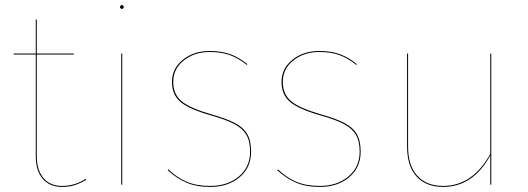

<svg xmlns="http://www.w3.org/2000/svg" viewBox="-20 -728 2081 757"><path d="M320 -19Q298 -6 276 1.5Q254 9 225 9Q176 9 148.5 -23Q121 -55 121 -113V-513H34V-517H121V-651H125V-517H271V-513H125V-114Q125 -57 151.5 -26Q178 5 225 5Q275 5 318 -23Z M462 0H458V-517H462ZM468 -700Q468 -698 466 -695.5Q464 -693 461 -693Q457 -693 455 -695.5Q453 -698 453 -700Q453 -703 455 -705.5Q457 -708 461 -708Q464 -708 466 -705.5Q468 -703 468 -700Z M955 -475 953 -472Q921 -498 887 -510.5Q853 -523 807 -523Q747 -523 705 -490Q663 -457 663 -405Q663 -356 696.5 -328.5Q730 -301 814 -277Q874 -260 907 -242.5Q940 -225 955 -199Q970 -173 970 -130Q970 -67 924.5 -29Q879 9 809 9Q754 9 715 -8Q676 -25 641 -57L644 -60Q678 -28 716 -11.5Q754 5 809 5Q877 5 921.5 -32Q966 -69 966 -130Q966 -172 951 -197Q936 -222 904 -239Q872 -256 812 -273Q727 -297 692.5 -325.5Q658 -354 658 -405Q658 -458 701 -492.5Q744 -527 807 -527Q854 -527 889 -514Q924 -501 955 -475Z M1387 -475 1385 -472Q1353 -498 1319 -510.5Q1285 -523 1239 -523Q1179 -523 1137 -490Q1095 -457 1095 -405Q1095 -356 1128.5 -328.5Q1162 -301 1246 -277Q1306 -260 1339 -242.5Q1372 -225 1387 -199Q1402 -173 1402 -130Q1402 -67 1356.5 -29Q1311 9 1241 9Q1186 9 1147 -8Q1108 -25 1073 -57L1076 -60Q1110 -28 1148 -11.5Q1186 5 1241 5Q1309 5 1353.5 -32Q1398 -69 1398 -130Q1398 -172 1383 -197Q1368 -222 1336 -239Q1304 -256 1244 -273Q1159 -297 1124.5 -325.5Q1090 -354 1090 -405Q1090 -458 1133 -492.5Q1176 -527 1239 -527Q1286 -527 1321 -514Q1356 -501 1387 -475Z M1917 0H1913V-115Q1845 9 1727 9Q1660 9 1622.5 -32Q1585 -73 1585 -150V-517H1589V-150Q1589 -75 1625.5 -35Q1662 5 1727 5Q1843 5 1913 -121V-517H1917Z"/></svg>

Font: FiraGO Four
Style: Regular
Weight: 100
Designer: bBox Type
Foundry: bBox Type GmbH
Version: Version 1.001